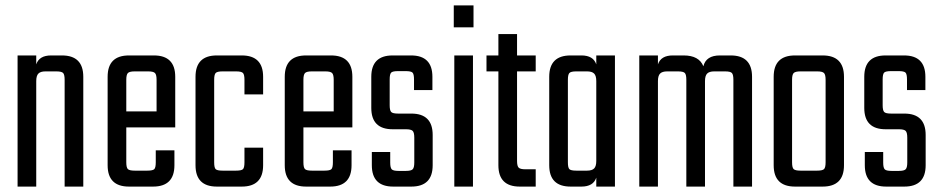

<svg xmlns="http://www.w3.org/2000/svg" viewBox="-20 -690 3478 710"><path d="M169 -485H209Q288 -485 288 -406V0H219V-395Q219 -414 213.5 -420Q208 -426 188 -426H148Q130 -426 122 -418Q114 -410 114 -390V0H45V-485H114V-452Q125 -485 169 -485Z M457 -485H549Q628 -485 628 -406V-219H447V-90Q447 -70 453 -64.5Q459 -59 478 -59H525Q545 -59 550.5 -64.5Q556 -70 556 -90V-134H625V-79Q625 0 546 0H457Q378 0 378 -79V-406Q378 -485 457 -485ZM447 -278H559V-395Q559 -414 553 -420Q547 -426 528 -426H478Q459 -426 453 -420Q447 -414 447 -395Z M953 -341H884V-395Q884 -414 878.5 -420Q873 -426 853 -426H803Q783 -426 777.5 -420Q772 -414 772 -395V-90Q772 -70 777.5 -64.5Q783 -59 803 -59H853Q873 -59 878.5 -64.5Q884 -70 884 -90V-144H953V-79Q953 0 874 0H782Q703 0 703 -79V-406Q703 -485 782 -485H874Q953 -485 953 -406Z M1112 -485H1204Q1283 -485 1283 -406V-219H1102V-90Q1102 -70 1108 -64.5Q1114 -59 1133 -59H1180Q1200 -59 1205.5 -64.5Q1211 -70 1211 -90V-134H1280V-79Q1280 0 1201 0H1112Q1033 0 1033 -79V-406Q1033 -485 1112 -485ZM1102 -278H1214V-395Q1214 -414 1208 -420Q1202 -426 1183 -426H1133Q1114 -426 1108 -420Q1102 -414 1102 -395Z M1512 -89V-181Q1512 -200 1506 -206Q1500 -212 1481 -212H1432Q1353 -212 1353 -291V-406Q1353 -485 1432 -485H1500Q1579 -485 1579 -406V-357H1511V-396Q1511 -416 1505.5 -421.5Q1500 -427 1480 -427H1452Q1432 -427 1426.5 -421.5Q1421 -416 1421 -396V-301Q1421 -282 1426.5 -276Q1432 -270 1452 -270H1501Q1580 -270 1580 -191V-79Q1580 0 1501 0H1434Q1355 0 1355 -79V-128H1423V-89Q1423 -70 1428.5 -64Q1434 -58 1454 -58H1481Q1500 -58 1506 -64Q1512 -70 1512 -89Z M1658 -589V-670H1731V-589ZM1729 0H1660V-485H1729Z M1961 -426H1892V-95Q1892 -76 1898 -70Q1904 -64 1923 -64H1961V0H1902Q1823 0 1823 -79V-426H1779V-485H1823V-564H1892V-485H1961Z M2185 -485H2254V0H2185V-33Q2174 0 2130 0H2090Q2011 0 2011 -79V-406Q2011 -485 2090 -485H2130Q2174 -485 2185 -452ZM2111 -59H2151Q2169 -59 2177 -67Q2185 -75 2185 -95V-390Q2185 -410 2177 -418Q2169 -426 2151 -426H2111Q2091 -426 2085.5 -420Q2080 -414 2080 -395V-90Q2080 -70 2085.5 -64.5Q2091 -59 2111 -59Z M2642 -485H2682Q2761 -485 2761 -406V0H2692V-395Q2692 -414 2686.5 -420Q2681 -426 2661 -426H2621Q2603 -426 2595 -418Q2587 -410 2587 -390V0H2518V-395Q2518 -414 2512.5 -420Q2507 -426 2487 -426H2447Q2429 -426 2421 -418Q2413 -410 2413 -390V0H2344V-485H2413V-452Q2424 -485 2468 -485H2508Q2565 -485 2581 -445Q2591 -485 2642 -485Z M2920 -485H3022Q3101 -485 3101 -406V-79Q3101 0 3022 0H2920Q2841 0 2841 -79V-406Q2841 -485 2920 -485ZM3033 -90V-395Q3033 -414 3027 -420Q3021 -426 3002 -426H2940Q2921 -426 2915 -420Q2909 -414 2909 -395V-90Q2909 -70 2915 -64.5Q2921 -59 2940 -59H3002Q3021 -59 3027 -64.5Q3033 -70 3033 -90Z M3335 -89V-181Q3335 -200 3329 -206Q3323 -212 3304 -212H3255Q3176 -212 3176 -291V-406Q3176 -485 3255 -485H3323Q3402 -485 3402 -406V-357H3334V-396Q3334 -416 3328.5 -421.5Q3323 -427 3303 -427H3275Q3255 -427 3249.5 -421.5Q3244 -416 3244 -396V-301Q3244 -282 3249.5 -276Q3255 -270 3275 -270H3324Q3403 -270 3403 -191V-79Q3403 0 3324 0H3257Q3178 0 3178 -79V-128H3246V-89Q3246 -70 3251.5 -64Q3257 -58 3277 -58H3304Q3323 -58 3329 -64Q3335 -70 3335 -89Z"/></svg>

Font: Teko Light
Style: Regular
Weight: 300
Designer: Manushi Parikh, Jonny Pinhorn
Foundry: Indian Type Foundry
Version: Version 1.105;PS 1.0;hotconv 1.0.78;makeotf.lib2.5.61930; tt